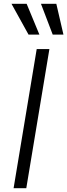

<svg xmlns="http://www.w3.org/2000/svg" viewBox="-20 -984 352 1004"><path d="M171.9 -727.3H238.3L117.5 0H51.1ZM274.5 -964.1 311.8 -802.9H255.7L194.2 -964.1ZM40.1 -964.1H119.3L186.1 -802.9H129.3Z"/></svg>

Font: Inter P Light
Style: Italic
Weight: 300
Italic angle: 9.39999°
Designer: Rasmus Andersson
Foundry: rsms
Version: Version 3.018;git-588b23468